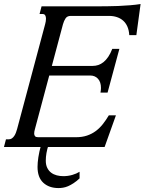

<svg xmlns="http://www.w3.org/2000/svg" viewBox="-87 -748 798 977"><path d="M384.8 -412.6Q399.4 -412.6 413.3 -417.2Q427.2 -421.9 439.9 -432.1Q452.6 -442.4 463.9 -459Q475.1 -475.6 484.4 -499.5H520.5L460.4 -276.9H424.3Q426.8 -290.5 426.8 -300.3Q426.8 -330.6 411.6 -347.2Q396.5 -363.8 371.6 -363.8H163.6L90.8 -91.3Q86.9 -78.1 86.9 -68.4Q86.9 -60.1 91.3 -54.9Q95.7 -49.8 106.9 -49.8H299.8Q331.1 -49.8 355.7 -58.1Q380.4 -66.4 400.4 -81.3Q420.4 -96.2 436.5 -116.7Q452.6 -137.2 466.8 -161.1H502.9L445.3 0H-66.9L-56.6 -39.1H-42Q-33.2 -39.1 -26.4 -43.9Q-19.5 -48.8 -14.4 -56.4Q-9.3 -64 -5.9 -73.2Q-2.4 -82.5 0 -91.3L142.6 -624.5Q144.5 -631.3 145.8 -638.9Q147 -646.5 147 -653.3Q147 -663.1 143.1 -669.9Q139.2 -676.8 128.9 -676.8H114.3L124.5 -715.8H407.2Q427.7 -715.8 455.8 -716.1Q483.9 -716.3 514.2 -717.5Q544.4 -718.8 574.5 -721.2Q604.5 -723.6 628.4 -727.5L606.9 -569.3H570.8Q569.3 -594.2 561.3 -612.5Q553.2 -630.9 539.8 -642.8Q526.4 -654.8 508.1 -660.9Q489.7 -667 468.8 -667H272.5Q254.9 -667 246.6 -654.5Q238.3 -642.1 233.4 -624.5L176.8 -412.6ZM122.1 -10.7H160.2Q152.8 11.2 149.4 31Q146 50.8 146 69.3Q146 91.3 153.6 106.4Q161.1 121.6 173.6 130.9Q186 140.1 202.1 144.3Q218.3 148.4 235.4 148.4Q258.8 148.4 280.8 142.1Q302.7 135.7 317.9 126V159.7Q301.8 174.8 287.1 184.3Q272.5 193.8 259.3 199.5Q246.1 205.1 233.9 207Q221.7 209 210.9 209Q162.6 209 133.3 181.9Q104 154.8 104 101.1Q104 80.1 108.2 52.2Q112.3 24.4 122.1 -10.7Z"/></svg>

Font: Arian AMU Serif
Style: Italic
Weight: 400
Italic angle: -15°
Designer: Ruben Hakobyan (Tarumian)
Foundry: Ruben Hakobyan (Tarumian)
Version: Version 1.002